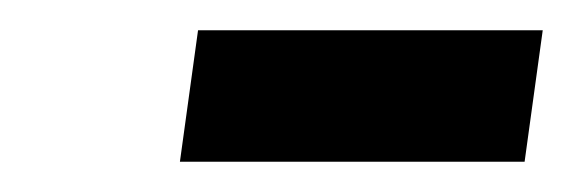

<svg xmlns="http://www.w3.org/2000/svg" viewBox="-20 -762 379 127"><path d="M99 -655 111 -742H339L327 -655Z"/></svg>

Font: Assailand Medium
Style: Italic
Weight: 500
Italic angle: -8°
Designer: Hector Gatti with collaboration of the Omnibus-Type team
Foundry: Omnibus-Type
Version: Version 0.072;October 19, 2019;FontCreator 12.0.0.2547 64-bi